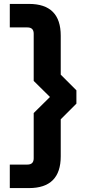

<svg xmlns="http://www.w3.org/2000/svg" viewBox="-20 -780 460 980"><path d="M30 60H120Q152 60 152 28V-203L235 -285L152 -367V-608Q152 -640 120 -640H30V-760H128Q290 -760 290 -598V-399L370 -319V-251L290 -171V18Q290 180 128 180H30Z"/></svg>

Font: Oxanium ExtraLight
Style: Bold
Weight: 700
Version: Version 2.000